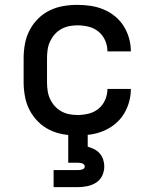

<svg xmlns="http://www.w3.org/2000/svg" viewBox="-20 -548 640 788"><path d="M298 8Q268 8 239 3Q210 -2 183.5 -15Q157 -28 136 -49Q115 -70 101.5 -96Q88 -122 82.5 -151.5Q77 -181 77 -210V-310Q77 -339 82.5 -368.5Q88 -398 101.5 -424Q115 -450 136 -471Q157 -492 183.5 -505Q210 -518 239 -523Q268 -528 298 -528Q325 -528 352 -524Q379 -520 404.5 -509.5Q430 -499 451.5 -481.5Q473 -464 487.5 -441Q502 -418 509.5 -391.5Q517 -365 517 -338Q517 -337 517 -337Q517 -337 517 -337H421Q421 -337 421 -337Q421 -337 421 -337Q421 -360 411.5 -382Q402 -404 384 -418.5Q366 -433 343.5 -438.5Q321 -444 298 -444Q280 -444 263 -440.5Q246 -437 231 -428.5Q216 -420 204.5 -407Q193 -394 185.5 -378Q178 -362 175.5 -344.5Q173 -327 173 -310V-210Q173 -193 175.5 -175.5Q178 -158 185.5 -142Q193 -126 204.5 -113Q216 -100 231 -91.5Q246 -83 263 -79.5Q280 -76 298 -76Q321 -76 343.5 -81.5Q366 -87 384 -101.5Q402 -116 411.5 -138Q421 -160 421 -183Q421 -183 421 -183Q421 -183 421 -183H517Q517 -183 517 -183Q517 -183 517 -182Q517 -155 509.5 -128.5Q502 -102 487.5 -79Q473 -56 451.5 -38.5Q430 -21 404.5 -10.5Q379 0 352 4Q325 8 298 8ZM200 220V150H300Q304 150 308.5 149.5Q313 149 317.5 147.5Q322 146 325 143Q328 140 328 135Q328 131 325 127.5Q322 124 317.5 122.5Q313 121 308.5 120.5Q304 120 300 120H260V0H340V54Q354 58 367 64.5Q380 71 389.5 82Q399 93 403.5 107Q408 121 408 135Q408 155 399.5 173Q391 191 374.5 201.5Q358 212 338.5 216Q319 220 300 220Z"/></svg>

Font: Iosevka Custom Medium Extended
Style: Regular
Weight: 500
Width: 7
Monospace: yes
Designer: Belleve Invis
Foundry: Belleve Invis
Version: Version 11.2.4; ttfautohint (v1.8.4)